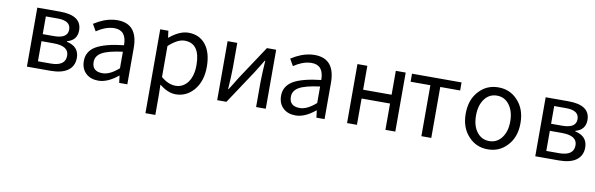

<svg xmlns="http://www.w3.org/2000/svg" viewBox="-51 -1034 5396 1740"><g transform="rotate(10 2647.0 -164.0)"><path d="M184 0V-543H393Q593 -543 593 -405Q593 -315 502 -290V-285Q616 -260 616 -156Q616 -78 556 -37Q501 0 401 0ZM274 -315H377Q503 -315 503 -397Q503 -478 383 -478H274ZM274 -65H391Q526 -65 526 -161Q526 -250 385 -250H274Z M728 -27Q683 -69 683 -141Q683 -229 763 -277Q845 -325 1017 -344Q1017 -481 905 -481Q863 -481 816 -463Q782 -450 742 -423L706 -486Q753 -516 799 -534Q862 -557 920 -557Q1108 -557 1108 -334V0H1033L1025 -65H1022Q927 13 842 13Q771 13 728 -27ZM1017 -132V-284Q883 -267 826 -234Q772 -202 772 -147Q772 -60 868 -60Q936 -60 1017 -132Z M1315 229V-543H1390L1398 -481H1401Q1493 -557 1574 -557Q1677 -557 1735 -481Q1790 -408 1790 -280Q1790 -147 1719 -64Q1651 13 1554 13Q1481 13 1404 -50L1406 45V229ZM1651 -120Q1695 -181 1695 -279Q1695 -480 1552 -480Q1487 -480 1406 -405V-120Q1473 -63 1539 -63Q1607 -63 1651 -120Z M1935 0V-543H2024V-316Q2024 -282 2021 -221L2018 -169L2015 -116H2019Q2051 -165 2091 -232L2297 -543H2382V0H2293V-227Q2293 -264 2296 -322L2299 -375L2302 -428H2298L2290 -415L2281 -400L2262 -369Q2244 -339 2226 -311L2020 0Z M2543 -27Q2498 -69 2498 -141Q2498 -229 2578 -277Q2660 -325 2832 -344Q2832 -481 2720 -481Q2678 -481 2631 -463Q2597 -450 2557 -423L2521 -486Q2568 -516 2614 -534Q2677 -557 2735 -557Q2923 -557 2923 -334V0H2848L2840 -65H2837Q2742 13 2657 13Q2586 13 2543 -27ZM2832 -132V-284Q2698 -267 2641 -234Q2587 -202 2587 -147Q2587 -60 2683 -60Q2751 -60 2832 -132Z M3130 0V-543H3221V-323H3483V-543H3574V0H3483V-242H3221V0Z M3814 0V-469H3632V-543H4088V-469H3905V0Z M4250 -62Q4174 -141 4174 -271Q4174 -403 4250 -482Q4320 -557 4426 -557Q4532 -557 4602 -482Q4678 -403 4678 -271Q4678 -141 4602 -62Q4532 13 4426 13Q4320 13 4250 -62ZM4540 -120Q4584 -178 4584 -271Q4584 -364 4540 -423Q4497 -481 4426 -481Q4355 -481 4312 -423Q4269 -365 4269 -271Q4269 -176 4312 -120Q4356 -63 4426 -63Q4496 -63 4540 -120Z M4862 0V-543H5071Q5271 -543 5271 -405Q5271 -315 5180 -290V-285Q5294 -260 5294 -156Q5294 -78 5234 -37Q5179 0 5079 0ZM4952 -315H5055Q5181 -315 5181 -397Q5181 -478 5061 -478H4952ZM4952 -65H5069Q5204 -65 5204 -161Q5204 -250 5063 -250H4952Z"/></g></svg>

Font: Source Han Sans Regular
Style: Regular
Weight: 400
Designer: Ryoko NISHIZUKA  (kana & ideographs); Paul D. Hunt (Latin, Greek & Cyrillic); Wenlong ZHANG  (bopomofo); Sandoll Communi
Foundry: Adobe Systems Incorporated
Version: Version 1.00 January 18, 2024, initial release